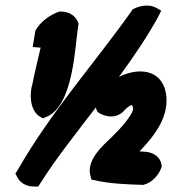

<svg xmlns="http://www.w3.org/2000/svg" viewBox="-20 -663 626 699"><path d="M99 -492 121 -490H128C118 -445 104 -391 99 -361C84 -311 93 -257 126 -238L136 -232L148 -237C249 -277 253 -501 265 -571L266 -577C258 -603 235 -621 201 -621H196C162 -609 128 -585 109 -552ZM36 -31 42 -20C51 1 74 16 103 16H119L129 1C179 -79 253 -173 329 -272C330 -266 332 -261 335 -256C349 -244 392 -225 427 -255C435 -264 445 -275 459 -281C462 -278 465 -276 464 -262C455 -236 419 -195 387 -164C357 -135 291 -80 310 -20L313 -9L324 -7C380 6 437 8 498 10H502C535 2 560 -28 569 -57L568 -62C565 -91 539 -107 514 -110C504 -111 498 -111 488 -112C525 -151 571 -203 583 -265C595 -323 577 -403 490 -403C467 -403 439 -396 413 -383C467 -457 518 -532 557 -604L567 -624L550 -634C523 -649 489 -643 463 -629L459 -623C331 -441 168 -260 43 -42Z"/></svg>

Font: Snowfall
Style: BlkObl
Weight: 900
Designer: Jasper
Foundry: Cannot Into Space Fonts
Version: Version 0.9